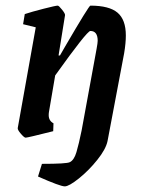

<svg xmlns="http://www.w3.org/2000/svg" viewBox="-20 -480 510 682"><path d="M427 -354Q427 -327 421 -291L362 21Q356 50 325.5 88Q295 126 260 154Q225 182 210 182Q194 182 115 147L129 102Q217 102 228 96Q243 89 251.5 60.5Q260 32 270 -17L323 -306Q327 -328 327 -335Q327 -370 301 -370Q289 -370 176 -212L154 -83Q153 -78 153 -71Q153 -51 170 -42L169 -14Q78 9 71 9Q66 9 54 -5Q42 -19 43 -25L107 -383L62 -394L68 -430Q92 -438 135 -449Q178 -460 185 -460Q189 -460 200.5 -445.5Q212 -431 211 -426L188 -283H193L212 -316Q296 -460 301 -460Q368 -460 397.5 -435Q427 -410 427 -354Z"/></svg>

Font: Grenze Medium
Style: Italic
Weight: 500
Italic angle: -10°
Designer: Renata Polastri
Foundry: Omnibus-Type
Version: Version 1.002; ttfautohint (v1.8)